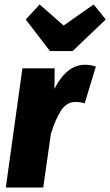

<svg xmlns="http://www.w3.org/2000/svg" viewBox="-20 -837 492 857"><path d="M408 -540 358 -376Q337 -382 317 -382Q278 -382 253 -344.5Q228 -307 207 -239L173 0H6L80 -532H224L223 -440Q248 -491 282.5 -519.5Q317 -548 360 -548Q382 -548 408 -540ZM452 -750 304 -609H203L95 -750L157 -817L264 -723L398 -817Z"/></svg>

Font: Fira Sans Condensed ExtraBold
Style: Italic
Weight: 800
Width: 3
Italic angle: -8°
Designer: bBox Type GmbH & Carrois Corporate GbR & Edenspiekermann AG
Foundry: bBox Type GmbH & Carrois Corporate GbR & Edenspiekermann AG
Version: Version 4.301